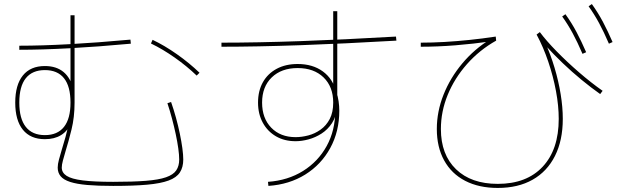

<svg xmlns="http://www.w3.org/2000/svg" viewBox="-20 -875 3040 945"><path d="M537 40Q462 40 410 35.5Q358 31 325.5 20.5Q293 10 278.5 -7.5Q264 -25 264 -50Q264 -67 270 -89Q276 -111 284 -138Q293 -167 302.5 -201Q312 -235 319 -275L329 -269Q313 -230 280.5 -210Q248 -190 201 -190Q130 -190 92.5 -236.5Q55 -283 55 -370Q55 -457 92.5 -503.5Q130 -550 201 -550Q258 -550 293.5 -520Q329 -490 341 -433H327V-800H347V-370Q347 -298 332 -237.5Q317 -177 303 -132Q295 -105 289.5 -84.5Q284 -64 284 -50Q284 -25 308 -9.5Q332 6 387.5 13Q443 20 537 20Q634 20 697.5 15Q761 10 797 -2.5Q833 -15 847.5 -36.5Q862 -58 862 -90Q862 -112 857.5 -144.5Q853 -177 845 -214.5Q837 -252 826.5 -291.5Q816 -331 804 -367L822 -373Q835 -336 846 -296Q857 -256 865 -217.5Q873 -179 877.5 -146Q882 -113 882 -90Q882 -52 865.5 -26.5Q849 -1 810 13.5Q771 28 704.5 34Q638 40 537 40ZM201 -210Q263 -210 295 -250.5Q327 -291 327 -370Q327 -450 295 -490Q263 -530 201 -530Q139 -530 107 -490Q75 -450 75 -370Q75 -291 107 -250.5Q139 -210 201 -210ZM948 -503Q899 -550 840 -591.5Q781 -633 723 -661L731 -679Q790 -651 851 -608Q912 -565 962 -517ZM75 -650Q184 -650 321 -657.5Q458 -665 622 -680L624 -660Q461 -645 323 -637.5Q185 -630 75 -630Z M1299 20Q1397 13 1471.5 -33.5Q1546 -80 1588 -156.5Q1630 -233 1630 -330V-353L1639 -348Q1635 -301 1614 -269Q1593 -237 1562.5 -217.5Q1532 -198 1498.5 -189Q1465 -180 1435 -180Q1380 -180 1338.5 -204Q1297 -228 1273.5 -271Q1250 -314 1250 -370Q1250 -428 1274 -470.5Q1298 -513 1342 -536.5Q1386 -560 1445 -560Q1519 -560 1569 -523.5Q1619 -487 1634 -423H1620V-820H1640V-390L1636 -422Q1643 -400 1646.5 -376.5Q1650 -353 1650 -330Q1650 -228 1605.5 -146.5Q1561 -65 1482.5 -16Q1404 33 1301 40ZM1435 -200Q1465 -200 1497.5 -208.5Q1530 -217 1558 -237Q1586 -257 1603 -289.5Q1620 -322 1620 -370Q1620 -448 1572.5 -494Q1525 -540 1445 -540Q1365 -540 1317.5 -494Q1270 -448 1270 -370Q1270 -293 1315 -246.5Q1360 -200 1435 -200ZM1070 -665Q1415 -665 1929 -695L1931 -675Q1414 -645 1070 -645Z M2430 50Q2337 50 2269.5 15Q2202 -20 2166 -85.5Q2130 -151 2130 -240Q2130 -326 2163 -409Q2196 -492 2255.5 -563Q2315 -634 2395 -683L2401 -672Q2309 -659 2221.5 -652Q2134 -645 2051 -645V-665Q2108 -665 2168 -668.5Q2228 -672 2291 -678.5Q2354 -685 2420 -695L2422 -675Q2340 -629 2278.5 -559.5Q2217 -490 2183.5 -408Q2150 -326 2150 -240Q2150 -114 2224.5 -42Q2299 30 2430 30Q2572 30 2651 -54.5Q2730 -139 2730 -290Q2730 -354 2716.5 -426.5Q2703 -499 2678.5 -571.5Q2654 -644 2621 -705L2637 -717Q2669 -674 2720 -622Q2771 -570 2830 -519Q2889 -468 2946 -428L2934 -412Q2890 -443 2842.5 -482Q2795 -521 2750 -564Q2705 -607 2668 -648L2663 -666Q2690 -607 2709.5 -541.5Q2729 -476 2739.5 -411.5Q2750 -347 2750 -290Q2750 -184 2711.5 -107.5Q2673 -31 2601.5 9.5Q2530 50 2430 50ZM2847 -610Q2822 -668 2798.5 -711.5Q2775 -755 2747 -794L2763 -805Q2794 -762 2818 -716.5Q2842 -671 2865 -618ZM2977 -660Q2952 -718 2928.5 -761.5Q2905 -805 2877 -844L2893 -855Q2924 -812 2948 -766.5Q2972 -721 2995 -668Z"/></svg>

Font: M PLUS 2 Thin
Style: Regular
Weight: 100
Designer: Coji Morishita
Foundry: UNDERFOREST DESIGN
Version: Version 1.001